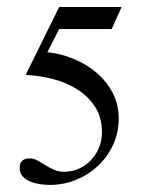

<svg xmlns="http://www.w3.org/2000/svg" viewBox="-20 -519 417 548"><path d="M298.8 -436H148.9L115.2 -370.1Q152.8 -366.2 189.5 -351.3Q226.1 -336.4 254.9 -312Q283.7 -287.6 301.3 -254.4Q318.8 -221.2 318.8 -180.2Q318.8 -140.1 302.7 -105.5Q286.6 -70.8 259.5 -45.4Q232.4 -20 196.8 -5.6Q161.1 8.8 122.1 8.8Q110.8 8.8 95.9 6.8Q81.1 4.9 67.9 -0.2Q54.7 -5.4 45.4 -14.9Q36.1 -24.4 36.1 -40Q36.1 -54.2 43.7 -60.5Q51.3 -66.9 64.9 -66.9Q76.2 -66.9 86.9 -61Q97.7 -55.2 109.1 -47.9Q120.6 -40.5 133.8 -34.7Q147 -28.8 163.1 -28.8Q186 -28.8 205.8 -37.8Q225.6 -46.9 240 -62.3Q254.4 -77.6 262.7 -97.9Q271 -118.2 271 -141.1Q271 -184.6 250.7 -215.1Q230.5 -245.6 198.7 -265.1Q167 -284.7 128.4 -294.2Q89.8 -303.7 53.2 -305.2L148.9 -499H327.1Z"/></svg>

Font: Scheherazade
Style: Regular
Weight: 400
Designer: SIL International
Foundry: SIL International
Version: Version 2.100 (build 932/914)